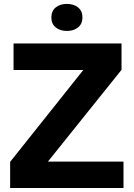

<svg xmlns="http://www.w3.org/2000/svg" viewBox="-20 -948 675 968"><path d="M31.1 0V-131.9L400 -595.1H48.3V-729H592.7V-596L221.7 -133.4H602.6V0ZM317.3 -792Q283 -792 260.9 -809.9Q238.9 -827.9 238.9 -860.1Q238.9 -892.7 260.9 -910.5Q283 -928.3 317.3 -928.3Q351.6 -928.3 373.7 -910.5Q395.7 -892.7 395.7 -860.1Q395.7 -827.9 373.7 -809.9Q351.6 -792 317.3 -792Z"/></svg>

Font: Mona Sans ExtraLight
Style: Regular
Weight: 200
Designer: Deni Anggara
Foundry: GitHub
Version: Version 2.000